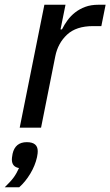

<svg xmlns="http://www.w3.org/2000/svg" viewBox="-51 -538 465 809"><path d="M32 0 136 -518H225L204 -414H210Q220 -434 233.5 -452.5Q247 -471 265.5 -485.5Q284 -500 308 -509Q332 -518 364 -518H394L376 -428H341Q270 -428 231.5 -392Q193 -356 182 -301L122 0ZM62 61Q108 61 108 99Q108 104 107.5 108.5Q107 113 105 124Q97 160 76.5 194Q56 228 30 251H-31Q-19 239 -10 229.5Q-1 220 6 210.5Q13 201 18.5 191Q24 181 29 170Q-1 165 -1 134Q-1 131 -0.5 126Q0 121 2 110Q13 61 62 61Z"/></svg>

Font: IBM Plex Sans Text
Style: Italic
Weight: 450
Italic angle: -11°
Designer: Mike Abbink, Paul van der Laan, Pieter van Rosmalen
Foundry: Bold Monday
Version: Version 3.005